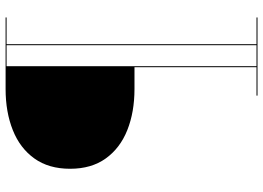

<svg xmlns="http://www.w3.org/2000/svg" viewBox="-147 -643 940 686"><g transform="rotate(-90 323.0 -300.0)"><path d="M348 -289.5Q265.5 -289.5 201 -315.2Q136.5 -341 99.8 -392.2Q63 -443.5 63 -519.5Q63 -596 99.8 -647.2Q136.5 -698.5 201 -724.2Q265.5 -750 348 -750H603.5V-746.5H508V146.5H603.5V150H324.5V146.5H426V-289.5ZM504.5 146.5V-746.5H429.5V146.5Z"/></g></svg>

Font: Bodoni* 48pt
Style: Bold
Weight: 700
Version: Version 2.3